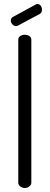

<svg xmlns="http://www.w3.org/2000/svg" viewBox="-20 -936 247 956"><path d="M59.6 -806Q50 -806 42 -814.4Q34 -822.9 34 -833.7Q34 -847 45 -852L157 -913Q160 -916 165 -916Q176.4 -916 182.7 -907.4Q189 -898.9 189 -887.9Q189 -872 177 -866L70.3 -809.1Q66 -806 59.6 -806ZM136 -739V-26Q136 -16 126.5 -8Q117 0 103.5 0Q89.9 0 80.5 -8Q71 -16 71 -26V-739Q71 -749.3 80.2 -756.1Q89.4 -763 102.5 -763Q117 -763 126.5 -756.1Q136 -749.3 136 -739Z"/></svg>

Font: Dosis
Style: Regular
Weight: 400
Designer: Edgar Tolentino, Pablo Impallari, Igino Marini
Foundry: Edgar Tolentino, Pablo Impallari, Igino Marini
Version: Version 1.007;Glyphs 3.1.1 (3134)